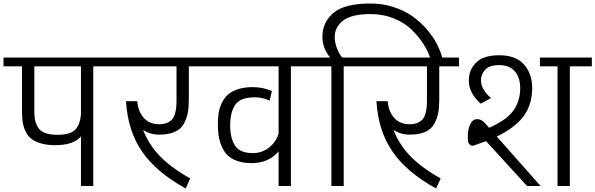

<svg xmlns="http://www.w3.org/2000/svg" viewBox="-30 -1057 3383 1091"><path d="M430 0H500V-680H625V-730H-10V-680H95V-430Q95 -395 98 -369.5Q101 -344 112.5 -316.5Q124 -289 143.5 -272Q163 -255 198.5 -243.5Q234 -232 283 -232Q388 -232 430 -282ZM430 -680V-414Q428 -357 401 -324Q374 -291 297 -291Q253 -291 225 -302Q197 -313 184.5 -335.5Q172 -358 168.5 -378.5Q165 -399 165 -430V-680Z M605 -680H973V-490Q973 -466 971.5 -448.5Q970 -431 964.5 -411.5Q959 -392 948.5 -379.5Q938 -367 919.5 -359Q901 -351 875 -351Q820 -351 787.5 -386.5Q755 -422 750 -482H686Q696 -314 777 -196Q858 -78 1025 14L1051 -43Q945 -102 880 -168.5Q815 -235 783 -319Q823 -292 874 -292Q928 -292 963 -307.5Q998 -323 1014.5 -353.5Q1031 -384 1037 -415Q1043 -446 1043 -490V-680H1155V-730H605Z M1135 -680H1553V-298Q1538 -249 1498 -218Q1458 -187 1408 -187Q1333 -187 1305.5 -229.5Q1278 -272 1278 -346Q1278 -420 1307 -462Q1336 -504 1418 -504Q1464 -504 1502 -485L1515 -540Q1463 -562 1406 -562Q1357 -562 1320.5 -549.5Q1284 -537 1263 -517.5Q1242 -498 1229 -469Q1216 -440 1212 -412Q1208 -384 1208 -350Q1208 -305 1215.5 -269.5Q1223 -234 1242.5 -200.5Q1262 -167 1302.5 -148.5Q1343 -130 1402 -130Q1494 -130 1553 -196V0H1623V-680H1748V-730H1135Z M1853 -680V0H1923V-680H2048V-730H1915Q1897 -750 1884.5 -783Q1872 -816 1872 -847Q1872 -904 1920.5 -940.5Q1969 -977 2074 -977Q2148 -977 2210 -951.5Q2272 -926 2312 -885.5Q2352 -845 2376.5 -806.5Q2401 -768 2414 -730H2483Q2473 -767 2452.5 -807Q2432 -847 2396.5 -888.5Q2361 -930 2316.5 -962.5Q2272 -995 2209 -1016Q2146 -1037 2075 -1037Q1928 -1037 1865 -984Q1802 -931 1802 -848Q1802 -783 1846 -730H1728V-680Z M2028 -680H2396V-490Q2396 -466 2394.5 -448.5Q2393 -431 2387.5 -411.5Q2382 -392 2371.5 -379.5Q2361 -367 2342.5 -359Q2324 -351 2298 -351Q2243 -351 2210.5 -386.5Q2178 -422 2173 -482H2109Q2119 -314 2200 -196Q2281 -78 2448 14L2474 -43Q2368 -102 2303 -168.5Q2238 -235 2206 -319Q2246 -292 2297 -292Q2351 -292 2386 -307.5Q2421 -323 2437.5 -353.5Q2454 -384 2460 -415Q2466 -446 2466 -490V-680H2578V-730H2028Z M3042 0 2793 -281Q2902 -335 2948 -400.5Q2994 -466 2994 -557Q2994 -639 2947 -691Q2900 -743 2807 -743Q2717 -743 2675.5 -701.5Q2634 -660 2634 -600Q2634 -527 2702 -468L2760 -500Q2703 -549 2703 -600Q2703 -635 2727 -661Q2751 -687 2807 -687Q2865 -687 2895.5 -651.5Q2926 -616 2926 -556Q2926 -483 2887 -428.5Q2848 -374 2749 -331L2728 -355Q2706 -380 2682 -380Q2655 -380 2641.5 -350Q2628 -320 2628 -281Q2628 -266 2629.5 -255Q2631 -244 2640 -234.5Q2649 -225 2665 -231L2732 -255L2965 0ZM3138 -680V0H3208V-680H3333V-730H3038V-680Z"/></svg>

Font: Glegoo
Style: Regular
Weight: 400
Version: Version 2.0.1; ttfautohint (v0.9) -r 48 -G 60